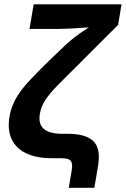

<svg xmlns="http://www.w3.org/2000/svg" viewBox="-20 -748 595 908"><path d="M305.2 140.1 319.3 56.2Q322.8 34.2 319.3 22Q315.9 9.8 303.2 4.9Q290.5 0 266.6 0H224.1Q151.4 0 103.3 -23.2Q55.2 -46.4 34.9 -90.3Q14.6 -134.3 24.9 -196.8Q32.7 -242.2 54.2 -280.5Q75.7 -318.8 113.3 -360.1Q150.9 -401.4 205.1 -454.1L286.6 -532.2Q307.1 -552.2 331.5 -570.8Q356 -589.4 380.4 -605.7Q404.8 -622.1 427 -636Q449.2 -649.9 466.3 -659.7L449.7 -623Q431.2 -621.1 406.7 -619.1Q382.3 -617.2 355.5 -615.5Q328.6 -613.8 302.7 -612.5Q276.9 -611.3 255.4 -611.3H119.6L139.2 -727.5H554.7L538.6 -630.4L343.8 -435.5Q285.6 -378.4 248.8 -340.6Q211.9 -302.7 193.1 -272.9Q174.3 -243.2 168.5 -210Q162.6 -176.3 173.8 -155.3Q185.1 -134.3 210.4 -124.8Q235.8 -115.2 272.9 -115.2H302.2Q384.8 -115.2 421.1 -80.8Q457.5 -46.4 443.8 35.6L426.3 140.1Z"/></svg>

Font: Inter 18pt
Style: Bold Italic
Weight: 700
Italic angle: -9.3988°
Designer: Rasmus Andersson
Foundry: rsms
Version: Version 4.001;git-66647c0bb